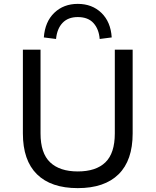

<svg xmlns="http://www.w3.org/2000/svg" viewBox="-20 -961 802 990"><path d="M381 9Q243 9 170.5 -62.5Q98 -134 98 -273V-705H189V-273Q189 -171 238.5 -124Q288 -77 381 -77Q475 -77 523.5 -124Q572 -171 572 -273V-705H664V-273Q664 -134 591.5 -62.5Q519 9 381 9ZM269 -760 206 -768Q212 -849 260 -895Q308 -941 381 -941Q455 -941 503 -894.5Q551 -848 556 -768L494 -760Q490 -811 462 -842Q434 -873 381 -873Q331 -873 302.5 -843Q274 -813 269 -760Z"/></svg>

Font: Nunito Sans 7pt
Style: Regular
Weight: 400
Designer: Vernon Adams
Foundry: Vernon Adams
Version: Version 3.101;gftools[0.9.27]